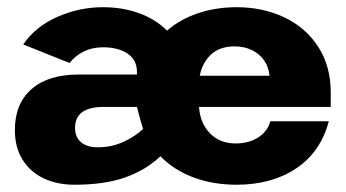

<svg xmlns="http://www.w3.org/2000/svg" viewBox="-20 -505 967 536"><path d="M21.5 -142.1Q21.5 -215.3 67.9 -256.1Q114.3 -296.9 198.7 -296.9H362.3V-304.2Q362.3 -337.9 335.9 -355.5Q309.6 -373 267.6 -373Q237.3 -373 213.4 -361.1Q189.5 -349.1 174.3 -329.1L44.9 -380.9Q79.1 -431.2 140.4 -458Q201.7 -484.9 267.6 -484.9Q321.8 -484.9 367.9 -468.3Q414.1 -451.7 446.3 -419.4Q482.4 -451.2 532.7 -468Q583 -484.9 640.6 -484.9Q713.9 -484.9 773.7 -456.5Q833.5 -428.2 868.4 -374.3Q903.3 -320.3 903.3 -247.1V-206.5H535.6Q538.6 -161.1 566.2 -132.8Q593.8 -104.5 637.7 -104.5Q664.6 -104.5 685.3 -113.3Q706.1 -122.1 718.5 -136.2Q731 -150.4 734.4 -166.5H897.9Q875 -80.1 806.6 -34.7Q738.3 10.7 640.6 10.7Q574.7 10.7 520 -9.8Q465.3 -30.3 427.7 -68.8Q388.2 -30.8 330.3 -10Q272.5 10.7 188 10.7Q140.1 10.7 102.5 -6.8Q64.9 -24.4 43.2 -58.8Q21.5 -93.3 21.5 -142.1ZM252.9 -93.8Q291.5 -93.8 324.5 -108.9Q357.4 -124 379.4 -145Q376 -155.3 370.6 -174.8Q365.2 -194.3 362.3 -206.5H269Q189.5 -206.5 189.5 -147.5Q189.5 -122.1 206.3 -107.9Q223.1 -93.8 252.9 -93.8ZM732.4 -293.5Q730.5 -316.4 718.3 -335Q706.1 -353.5 684.6 -364.5Q663.1 -375.5 635.3 -375.5Q593.3 -375.5 569.1 -352.8Q544.9 -330.1 537.6 -293.5Z"/></svg>

Font: Glacial Indifference
Style: Bold
Weight: 700
Designer: Alfredo Marco Pradil
Foundry: Alfredo Marco Pradil
Version: Version 1.312